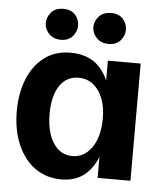

<svg xmlns="http://www.w3.org/2000/svg" viewBox="-52 -749 700 816"><g transform="rotate(5 298.0 -341.5)"><path d="M240 20Q175 20 127 -14.5Q79 -49 52.5 -111Q26 -173 26 -253Q26 -329 50 -389Q74 -449 120 -484.5Q166 -520 233 -520Q326 -520 373 -452Q420 -384 420 -253Q420 -124 374 -52Q328 20 240 20ZM278 -83Q313 -83 339 -105Q365 -127 379 -165Q393 -203 393 -253Q393 -303 378.5 -339.5Q364 -376 337.5 -396.5Q311 -417 276 -417Q224 -417 195 -373.5Q166 -330 166 -254Q166 -176 196 -129.5Q226 -83 278 -83ZM393 0V-500H533V0ZM116 -637Q116 -661 133.5 -682Q151 -703 186 -703Q219 -703 236.5 -683Q254 -663 254 -637Q254 -613 236.5 -592Q219 -571 186 -571Q163 -571 147.5 -581Q132 -591 124 -606.5Q116 -622 116 -637ZM319 -637Q319 -661 337 -682Q355 -703 389 -703Q423 -703 440.5 -683Q458 -663 458 -637Q458 -613 440.5 -592Q423 -571 389 -571Q367 -571 351 -581Q335 -591 327 -606.5Q319 -622 319 -637Z"/></g></svg>

Font: Moderustic SemiBold
Style: Regular
Weight: 600
Designer: Tural Alisoy
Foundry: TAFT Foundry
Version: Version 2.120